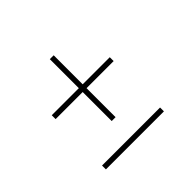

<svg xmlns="http://www.w3.org/2000/svg" viewBox="-110 -651 702 702"><g transform="rotate(-45 241.5 -300.0)"><path d="M77 -85V-105H377V-85ZM377 -365V-345H237V-195H217V-345H77V-365H217V-515H237V-365Z"/></g></svg>

Font: Raleway Thin Thin
Style: Italic
Weight: 250
Italic angle: -12°
Version: Version 4.026